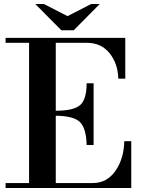

<svg xmlns="http://www.w3.org/2000/svg" viewBox="-20 -944 731 964"><path d="M415 -216Q413 -300 381.5 -331Q350 -362 260 -363V-25H446Q517 -25 559.5 -86Q602 -147 604 -235H639V0H8V-25H126V-729H8V-754H609V-549H574Q572 -625 530 -677Q488 -729 416 -729H260V-388Q351 -388 383 -417Q415 -446 415 -526H450V-216ZM438 -924H481L350 -792H288L157 -924H200L319 -863Z"/></svg>

Font: Libre Bodoni
Style: Regular
Weight: 400
Designer: Pablo Impallari, Rodrigo Fuenzalida
Foundry: Pablo Impallari, Rodrigo Fuenzalida
Version: Version 1.001